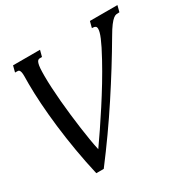

<svg xmlns="http://www.w3.org/2000/svg" viewBox="-162 -869 1023 1033"><g transform="rotate(-30 349.0 -352.5)"><path d="M193.8 10.7H147.5Q128.9 -70.3 114.7 -153.1Q100.6 -235.8 91.3 -314Q82 -392.1 77.4 -462.2Q72.8 -532.2 72.8 -587.4Q72.8 -600.1 73 -612.1Q73.2 -624 73.2 -635.3Q73.2 -650.9 71.3 -659.4Q69.3 -668 66.2 -671.9Q63 -675.8 59.1 -676.3Q55.2 -676.8 51.3 -676.8H39.6L49.8 -715.8H217.3L207 -676.8H194.3Q187 -676.8 182.1 -672.9Q177.2 -668.9 173.8 -658.2Q170.4 -647.5 168.9 -629.2Q167.5 -610.8 167.5 -582Q167.5 -547.9 169.7 -506.6Q171.9 -465.3 175.8 -420.7Q179.7 -376 185.1 -330.3Q190.4 -284.7 196.3 -241.9Q202.1 -199.2 208.5 -161.6Q214.8 -124 221.2 -95.7Q248.5 -134.3 281 -182.4Q313.5 -230.5 347.7 -283.2Q381.8 -335.9 415.8 -391.8Q449.7 -447.8 479.5 -502.4Q497.6 -535.2 510 -560.3Q522.5 -585.4 530.3 -604Q538.1 -622.6 541.5 -635.5Q544.9 -648.4 544.9 -656.7Q544.9 -668.5 538.8 -672.6Q532.7 -676.8 522.9 -676.8H517.1L527.3 -715.8H698.2L688 -676.8H685.5Q676.8 -676.8 668.5 -675.8Q660.2 -674.8 649.7 -666.5Q639.2 -658.2 624.8 -639.4Q610.4 -620.6 589.8 -585Q504.9 -439.9 406 -289.1Q307.1 -138.2 193.8 10.7Z"/></g></svg>

Font: Arian Grqi
Style: Italic
Weight: 400
Italic angle: -15°
Designer: Ruben Hakobyan (Tarumian)
Foundry: Ruben Hakobyan (Tarumian)
Version: Version 1.002